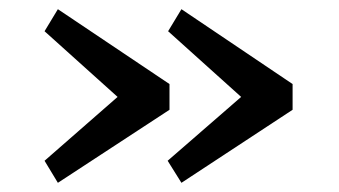

<svg xmlns="http://www.w3.org/2000/svg" viewBox="-20 -432 738 418"><path d="M617 -249V-193L375 -34L345 -82L505 -221L346 -364L375 -412ZM349 -249V-193L106 -34L77 -82L236 -221L77 -364L106 -412Z"/></svg>

Font: Aikya SemiBold
Style: Regular
Weight: 600
Designer: Neelakash Kshetrimayum (Latin subset based on Merriweather by Eben Sorkin)
Foundry: Brand New Type
Version: Version 1.00 b005